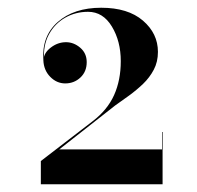

<svg xmlns="http://www.w3.org/2000/svg" viewBox="-20 -934 510 496"><path d="M85.5 -458V-518L219.5 -621Q257.5 -650 274.8 -688.5Q292 -727 292 -776Q292 -827.5 269 -865.5Q246 -903.5 207.5 -903.5Q175 -903.5 148.2 -888.2Q121.5 -873 106.2 -844.8Q91 -816.5 94 -778.5H92.5Q92.5 -796.5 110.8 -810.8Q129 -825 150.5 -825Q170.5 -825 187.2 -810.8Q204 -796.5 204 -773.5Q204 -749 187.8 -733.8Q171.5 -718.5 148.5 -718.5Q126.5 -718.5 109.8 -735.5Q93 -752.5 92 -778.5Q87.5 -840.5 129.2 -877.2Q171 -914 241.5 -914Q310.5 -914 349.2 -880.8Q388 -847.5 388 -800Q388 -774 377.2 -753.8Q366.5 -733.5 349.5 -717.2Q332.5 -701 313.5 -687.2Q294.5 -673.5 277.5 -661.5L133 -548H398.5V-593H400V-458Z"/></svg>

Font: Bodoni Moda 72pt
Style: Bold
Weight: 700
Designer: Owen Earl
Foundry: indestructible type
Version: Version 2.004